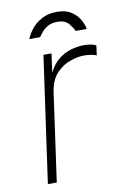

<svg xmlns="http://www.w3.org/2000/svg" viewBox="-79 -727 511 775"><g transform="rotate(-10 176.0 -339.0)"><path d="M53.5 0 126.5 -517H159.5L149 -440Q166.5 -475 191.2 -493.8Q216 -512.5 243 -519.8Q270 -527 293 -527Q307.5 -527 321.5 -524.8Q335.5 -522.5 343.5 -517L338 -477Q329 -482 313 -484Q297 -486 287 -486Q264.5 -486 232.8 -476Q201 -466 174.5 -438.8Q148 -411.5 140.5 -360L90 0ZM81.5 -589.5Q89 -609.5 105.5 -630Q122 -650.5 148 -664.5Q174 -678.5 209.5 -678.5Q246 -678.5 268.8 -663.2Q291.5 -648 303 -627.2Q314.5 -606.5 316.5 -589.5H271.5Q265 -604 250.5 -621.2Q236 -638.5 204.5 -638.5Q180.5 -638.5 164.8 -629.2Q149 -620 139.8 -608.2Q130.5 -596.5 125.5 -589.5Z"/></g></svg>

Font: Public Sans Thin
Style: Italic
Weight: 100
Italic angle: -8°
Designer: The Public Sans project authors (U.S. Web Design System). Libre Franklin designed by Pablo Impallari and Rodrigo Fuenzal
Version: Version 2.000